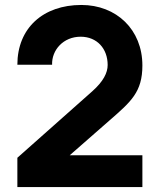

<svg xmlns="http://www.w3.org/2000/svg" viewBox="-20 -755 644 774"><path d="M50 -1H554V-129H261L422 -270C508 -345 554 -384 554 -491C554 -636 449 -735 308 -735C154 -735 50 -642 50 -494H190C188 -554 236 -607 305 -607C371 -607 414 -559 414 -493C414 -462 397 -427 352 -387L50 -119Z"/></svg>

Font: Eudonet ExtraBold
Style: Regular
Weight: 800
Designer: Mikhail Sharanda
Foundry: Mikhail Sharanda
Version: Version 4.503;Glyphs 3.1.2 (3151)